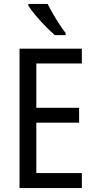

<svg xmlns="http://www.w3.org/2000/svg" viewBox="-20 -963 488 983"><path d="M399 0H80V-714H399V-638H166V-411H385V-335H166V-77H399ZM224 -943Q235 -920 251 -892.5Q267 -865 284 -839Q301 -813 316 -794V-783H261Q241 -800 213.5 -828Q186 -856 162 -884.5Q138 -913 125 -934V-943Z"/></svg>

Font: Noto Sans Hebrew Condensed
Style: Regular
Weight: 400
Width: 3
Designer: Monotype Design Team
Foundry: Monotype Imaging Inc.
Version: Version 2.004; ttfautohint (v1.8.4.7-5d5b)